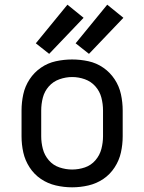

<svg xmlns="http://www.w3.org/2000/svg" viewBox="-20 -792 616 820"><path d="M190 -562 337 -716 268 -772 133 -607ZM360 -562 507 -716 438 -772 303 -607ZM288 8Q323 8 357.5 0Q392 -8 421 -27.5Q450 -47 469.5 -77Q489 -107 496.5 -141Q504 -175 504 -210V-320Q504 -355 496.5 -389.5Q489 -424 469.5 -453.5Q450 -483 421 -503Q392 -523 357.5 -530.5Q323 -538 288 -538Q253 -538 218.5 -530.5Q184 -523 155 -503Q126 -483 106.5 -453.5Q87 -424 79.5 -389.5Q72 -355 72 -320V-210Q72 -175 79.5 -141Q87 -107 106.5 -77Q126 -47 155 -27.5Q184 -8 218.5 0Q253 8 288 8ZM288 -68Q261 -68 234 -77Q207 -86 188.5 -107.5Q170 -129 163 -156Q156 -183 156 -210V-320Q156 -348 163 -375Q170 -402 188.5 -423Q207 -444 234 -453.5Q261 -463 288 -463Q316 -463 342.5 -453.5Q369 -444 387.5 -423Q406 -402 413 -375Q420 -348 420 -320V-210Q420 -183 413 -156Q406 -129 387.5 -107.5Q369 -86 342.5 -77Q316 -68 288 -68Z"/></svg>

Font: Iosevka SS01 Extended
Style: Regular
Weight: 400
Width: 7
Monospace: yes
Designer: Belleve Invis
Foundry: Belleve Invis
Version: Version 3.4.7; ttfautohint (v1.8.3)